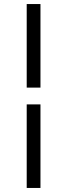

<svg xmlns="http://www.w3.org/2000/svg" viewBox="-20 -720 332 949"><path d="M112 -287V-700H180V-287ZM112 209V-204H180V209Z"/></svg>

Font: Red Hat Text
Style: Regular
Weight: 400
Designer: Pentagram, MCKL
Foundry: MCKL
Version: Version 1.030